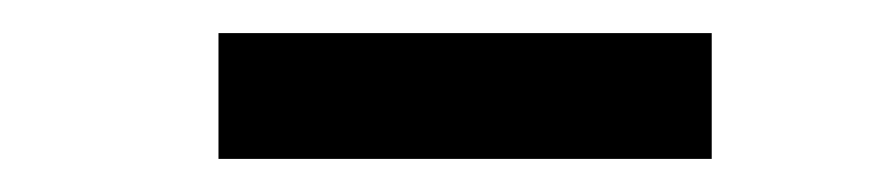

<svg xmlns="http://www.w3.org/2000/svg" viewBox="-20 -703 540 116"><path d="M112 -607V-683H410V-607Z"/></svg>

Font: Expletus Sans SemiBold
Style: Regular
Weight: 600
Version: Version 7.500